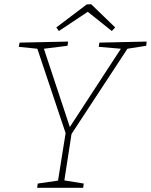

<svg xmlns="http://www.w3.org/2000/svg" viewBox="-20 -890 715 910"><path d="M673 -673 584 -659 319 -255 285 -35 377 -20 374 0H156L159 -20L255 -34L291 -259L157 -659L69 -668L73 -688L303 -693L300 -673L188 -659L311 -288L553 -659L448 -668L451 -688L675 -693ZM412 -870 526 -760 510 -743 396 -834 259 -743 247 -760 391 -869Z"/></svg>

Font: Bitter Pro ExtraLight
Style: Italic
Weight: 275
Italic angle: -9°
Designer: Sol Matas, and Bitter project Authors
Foundry: Sol Matas
Version: Version 1.010